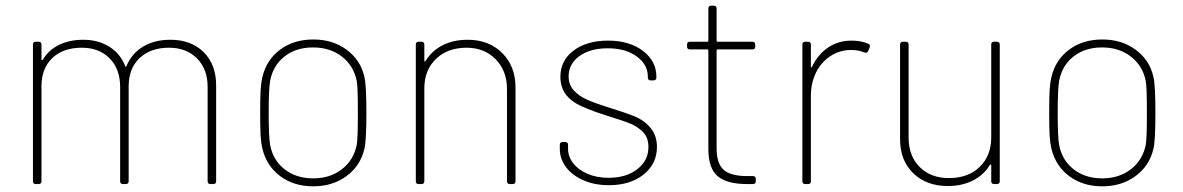

<svg xmlns="http://www.w3.org/2000/svg" viewBox="-20 -648 4166 676"><path d="M96 -10V-491Q96 -501 106 -501H116Q126 -501 126 -491V-440Q126 -433 131 -438Q151 -472 188 -490Q225 -508 273 -508Q326 -508 365 -483.5Q404 -459 421 -415Q422 -413 423 -413Q424 -413 425 -415Q444 -460 484 -484Q524 -508 580 -508Q653 -508 697 -464.5Q741 -421 741 -347V-10Q741 0 731 0H721Q711 0 711 -10V-342Q711 -405 673.5 -442.5Q636 -480 575 -480Q510 -480 471.5 -443.5Q433 -407 433 -344V-10Q433 0 423 0H413Q403 0 403 -10V-342Q403 -405 366 -442.5Q329 -480 268 -480Q202 -480 164 -443.5Q126 -407 126 -344V-10Q126 0 116 0H106Q96 0 96 -10Z M904 -124Q899 -145 897.5 -171.5Q896 -198 896 -252Q896 -303 897.5 -329.5Q899 -356 904 -377Q918 -437 966 -473Q1014 -509 1083 -509Q1152 -509 1201 -472.5Q1250 -436 1263 -377Q1270 -349 1270 -251Q1270 -152 1263 -124Q1249 -64 1200 -28Q1151 8 1083 8Q1015 8 967 -27.5Q919 -63 904 -124ZM931 -138Q941 -84 982 -52Q1023 -20 1083 -20Q1142 -20 1183.5 -52Q1225 -84 1236 -138Q1240 -158 1240 -251Q1240 -344 1236 -363Q1225 -417 1183.5 -449Q1142 -481 1082 -481Q1022 -481 981.5 -449Q941 -417 931 -363Q926 -333 926 -251Q926 -166 931 -138Z M1444 -10V-491Q1444 -501 1454 -501H1464Q1474 -501 1474 -491V-435Q1474 -432 1475.5 -431.5Q1477 -431 1478 -433Q1500 -469 1538 -488.5Q1576 -508 1627 -508Q1701 -508 1748 -461.5Q1795 -415 1795 -340V-10Q1795 0 1785 0H1775Q1765 0 1765 -10V-335Q1765 -399 1725 -439.5Q1685 -480 1623 -480Q1556 -480 1515 -440.5Q1474 -401 1474 -337V-10Q1474 0 1464 0H1454Q1444 0 1444 -10Z M1951 -123V-138Q1951 -148 1961 -148H1970Q1980 -148 1980 -138V-124Q1980 -97 1998 -73.5Q2016 -50 2048.5 -36Q2081 -22 2123 -22Q2185 -22 2224 -52.5Q2263 -83 2263 -130Q2263 -164 2244 -183Q2226 -201 2203.5 -211Q2181 -221 2116 -241Q2065 -257 2030 -273Q1953 -306 1953 -377Q1953 -435 1999.5 -470Q2046 -505 2121 -505Q2196 -505 2243.5 -469Q2291 -433 2291 -378V-375Q2291 -365 2281 -365H2271Q2261 -365 2261 -375V-378Q2261 -421 2221.5 -449.5Q2182 -478 2120 -478Q2058 -478 2020 -450.5Q1982 -423 1982 -379Q1982 -350 2000 -330Q2017 -311 2044 -298.5Q2071 -286 2122 -270Q2183 -251 2213 -239Q2249 -224 2271 -197Q2293 -170 2293 -131Q2293 -71 2246 -33.5Q2199 4 2124 4Q2073 4 2033.5 -13.5Q1994 -31 1972.5 -60Q1951 -89 1951 -123Z M2474 -124V-470Q2474 -474 2470 -474H2409Q2399 -474 2399 -484V-491Q2399 -501 2409 -501H2470Q2474 -501 2474 -505V-618Q2474 -628 2484 -628H2493Q2503 -628 2503 -618V-505Q2503 -501 2507 -501H2629Q2639 -501 2639 -491V-484Q2639 -474 2629 -474H2507Q2503 -474 2503 -470V-127Q2503 -72 2528 -50Q2553 -28 2611 -28H2631Q2641 -28 2641 -18V-10Q2641 0 2631 0H2609Q2540 0 2507 -27.5Q2474 -55 2474 -124Z M2805 -10V-491Q2805 -501 2815 -501H2825Q2835 -501 2835 -491V-414Q2835 -411 2836.5 -410.5Q2838 -410 2839 -413Q2860 -457 2896 -481Q2932 -505 2978 -505Q3012 -505 3037 -494Q3045 -491 3042 -481L3037 -469Q3034 -460 3024 -463Q3005 -472 2975 -472Q2948 -472 2923 -461Q2898 -450 2879 -430Q2858 -408 2846.5 -377.5Q2835 -347 2835 -312V-10Q2835 0 2825 0H2815Q2805 0 2805 -10Z M3149 -158V-491Q3149 -501 3159 -501H3169Q3179 -501 3179 -491V-164Q3179 -99 3218 -60Q3257 -21 3321 -21Q3389 -21 3429.5 -60.5Q3470 -100 3470 -164V-491Q3470 -501 3480 -501H3490Q3500 -501 3500 -491V-10Q3500 0 3490 0H3480Q3470 0 3470 -10V-66Q3470 -69 3468.5 -69Q3467 -69 3465 -67Q3444 -32 3405.5 -12.5Q3367 7 3317 7Q3242 7 3195.5 -38Q3149 -83 3149 -158Z M3682 -124Q3677 -145 3675.5 -171.5Q3674 -198 3674 -252Q3674 -303 3675.5 -329.5Q3677 -356 3682 -377Q3696 -437 3744 -473Q3792 -509 3861 -509Q3930 -509 3979 -472.5Q4028 -436 4041 -377Q4048 -349 4048 -251Q4048 -152 4041 -124Q4027 -64 3978 -28Q3929 8 3861 8Q3793 8 3745 -27.5Q3697 -63 3682 -124ZM3709 -138Q3719 -84 3760 -52Q3801 -20 3861 -20Q3920 -20 3961.5 -52Q4003 -84 4014 -138Q4018 -158 4018 -251Q4018 -344 4014 -363Q4003 -417 3961.5 -449Q3920 -481 3860 -481Q3800 -481 3759.5 -449Q3719 -417 3709 -363Q3704 -333 3704 -251Q3704 -166 3709 -138Z"/></svg>

Font: Barlow GEO Thin
Style: Regular
Weight: 100
Designer: Jeremy Tribby
Foundry: Tribby Type
Version: Version 1.408